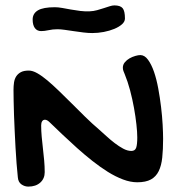

<svg xmlns="http://www.w3.org/2000/svg" viewBox="-20 -711 677 715"><path d="M133.3 -244.1Q133.3 -223.6 135.3 -201.7Q137.2 -179.7 139.9 -157.7Q142.6 -135.7 144.5 -113.5Q146.5 -91.3 146.5 -69.8Q146.5 -45.9 129.9 -31Q113.3 -16.1 85.4 -16.1Q71.8 -16.1 59.8 -24.4Q47.9 -32.7 46.4 -50.8Q43.9 -73.7 41.7 -102.3Q39.6 -130.9 37.8 -161.4Q36.1 -191.9 34.7 -222.9Q33.2 -253.9 32.2 -282.5Q31.2 -311 30.8 -335.2Q30.3 -359.4 30.3 -376Q30.3 -390.6 32.2 -403.8Q34.2 -417 40.5 -426.8Q46.9 -436.5 57.9 -442.4Q68.8 -448.2 87.4 -448.2Q101.6 -448.2 119.1 -438.2Q136.7 -428.2 157 -411.1Q177.2 -394 200.2 -371.8Q223.1 -349.6 247.6 -325.2Q272 -300.8 297.6 -275.6Q323.2 -250.5 349.6 -228Q361.3 -217.8 376.2 -204.1Q391.1 -190.4 407 -178.2Q422.9 -166 438.7 -157.5Q454.6 -148.9 469.2 -148.9Q482.9 -148.9 487.1 -160.9Q491.2 -172.9 491.2 -199.2Q491.2 -218.8 488 -247.6Q484.9 -276.4 479 -309.1Q473.1 -341.8 464.4 -374.8Q455.6 -407.7 444.3 -435.1Q441.9 -440.9 439.7 -446.5Q437.5 -452.1 437.5 -459Q437.5 -470.2 444.8 -479Q452.1 -487.8 462.4 -493.7Q472.7 -499.5 483.9 -502.7Q495.1 -505.9 502.4 -505.9Q518.6 -505.9 531.2 -488.5Q543.9 -471.2 553.5 -443.6Q563 -416 569.3 -381.6Q575.7 -347.2 579.8 -312.5Q584 -277.8 585.7 -246.3Q587.4 -214.8 587.4 -193.8Q587.4 -154.3 584.2 -124.3Q581.1 -94.2 571 -73.7Q561 -53.2 542 -42.7Q522.9 -32.2 491.2 -32.2Q465.8 -32.2 438 -42.7Q410.2 -53.2 381.6 -71Q353 -88.9 324 -111.8Q294.9 -134.8 267.1 -159.7Q239.3 -184.6 213.1 -209.5Q187 -234.4 164.6 -255.9Q155.3 -265.1 147.5 -265.1Q140.6 -265.1 137 -259.5Q133.3 -253.9 133.3 -244.1ZM133.3 -595.2Q118.2 -595.2 109.9 -606.4Q101.6 -617.7 101.6 -638.2Q101.6 -660.6 121.1 -672.4Q140.6 -684.1 184.6 -684.1Q196.3 -684.1 211.7 -681.4Q227.1 -678.7 244.1 -675.5Q261.2 -672.4 279.3 -670.2Q297.4 -668 314.5 -668.9Q328.1 -669.4 341.6 -673.1Q355 -676.8 366.7 -680.7Q378.4 -684.6 388.4 -687.7Q398.4 -690.9 405.8 -690.9Q428.2 -690.9 436.8 -680.4Q445.3 -669.9 445.3 -642.1Q445.3 -630.4 434.3 -620.6Q423.3 -610.8 405.8 -603.5Q388.2 -596.2 366.5 -592Q344.7 -587.9 323.7 -587.9Q308.6 -587.9 290.5 -590.1Q272.5 -592.3 254.6 -595Q236.8 -597.7 220.9 -599.9Q205.1 -602.1 194.3 -602.1Q176.3 -602.1 160.9 -598.6Q145.5 -595.2 133.3 -595.2Z"/></svg>

Font: Gochi Hand Cyrillic
Style: Regular
Weight: 400
Designer: Juan Pablo del Peral; Denis Ignatov
Foundry: Juan Pablo del Peral; Denis Ignatov
Version: Version 1.00 June 29, 2018, initial release